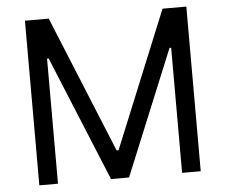

<svg xmlns="http://www.w3.org/2000/svg" viewBox="-52 -786 992 845"><g transform="rotate(-5 444.5 -363.5)"><path d="M88.1 -727.3V0H170.5V-552.6H177.6L404.8 0H484.4L711.6 -552.6H718.8V0H801.1V-727.3H696L448.9 -123.6H440.3L193.2 -727.3Z"/></g></svg>

Font: Karasuma Gothic
Style: Regular
Weight: 400
Designer: Rasmus Andersson, Ryoko Nishizuka
Foundry: Genbu
Version: Version 1.00